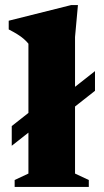

<svg xmlns="http://www.w3.org/2000/svg" viewBox="-20 -740 410 760"><path d="M153.5 -263 26.5 -163V-241L153.5 -341L227 -357L356 -458.5V-380.5L227 -279ZM277 -53 331.5 -27.5V0H38V-27.5L92.5 -53V-567Q84.5 -577 73.8 -586.2Q63 -595.5 48.5 -604.5Q34 -613.5 14.5 -623.5V-658L262 -720H288.5L277 -593.5Z"/></svg>

Font: Newsreader 16pt 16pt ExtraBold
Style: Regular
Weight: 800
Version: Version 1.003